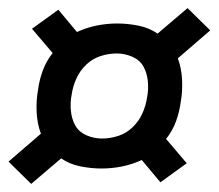

<svg xmlns="http://www.w3.org/2000/svg" viewBox="-20 -577 540 474"><path d="M57 -123 1 -178 81 -247Q72 -271 70.5 -299.5Q69 -328 74 -356Q77 -379 85.5 -402.5Q94 -426 110 -446L59 -506L124 -553L170 -498Q194 -509 219 -514Q244 -519 269 -519Q296 -519 322.5 -513.5Q349 -508 369 -494L443 -557L499 -502L419 -433Q428 -409 429.5 -380.5Q431 -352 426 -324Q423 -301 414.5 -277.5Q406 -254 390 -234L441 -174L376 -127L330 -182Q306 -171 281 -166Q256 -161 231 -161Q204 -161 177.5 -166.5Q151 -172 131 -186ZM232 -235Q252 -235 272 -241.5Q292 -248 307.5 -263Q323 -278 331.5 -297Q340 -316 343 -336Q347 -356 345 -376.5Q343 -397 334 -413Q325 -429 306.5 -437Q288 -445 268 -445Q248 -445 228 -438.5Q208 -432 192.5 -417Q177 -402 168.5 -383Q160 -364 157 -344Q153 -324 155 -303.5Q157 -283 166 -267Q175 -251 193.5 -243Q212 -235 232 -235Z"/></svg>

Font: Iosevka Curly Semibold
Style: Italic
Weight: 600
Italic angle: -9°
Monospace: yes
Designer: Belleve Invis
Foundry: Belleve Invis
Version: Version 22.1.2; ttfautohint (v1.8.4)